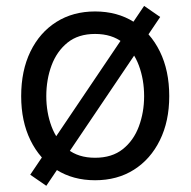

<svg xmlns="http://www.w3.org/2000/svg" viewBox="-20 -591 637 642"><path d="M134.8 30.3 81.1 -6.8 461.9 -571.3 515.6 -534.2ZM297.9 11.7Q224.1 11.7 168.5 -23.4Q112.8 -58.6 81.8 -122.1Q50.8 -185.5 50.8 -269.5Q50.8 -355 81.8 -418.7Q112.8 -482.4 168.5 -517.6Q224.1 -552.7 297.9 -552.7Q372.1 -552.7 427.7 -517.6Q483.4 -482.4 514.6 -418.7Q545.9 -355 545.9 -269.5Q545.9 -185.5 514.6 -122.1Q483.4 -58.6 427.7 -23.4Q372.1 11.7 297.9 11.7ZM297.9 -63.5Q354.5 -63.5 390.6 -92.3Q426.8 -121.1 444.3 -168.2Q461.9 -215.3 461.9 -269.5Q461.9 -324.7 444.3 -372.1Q426.8 -419.4 390.6 -448.5Q354.5 -477.5 297.9 -477.5Q241.7 -477.5 205.8 -448.5Q169.9 -419.4 152.3 -372.1Q134.8 -324.7 134.8 -269.5Q134.8 -215.3 152.3 -168.2Q169.9 -121.1 205.8 -92.3Q241.7 -63.5 297.9 -63.5Z"/></svg>

Font: GitLab Sans
Style: Regular
Weight: 400
Designer: Rasmus Andersson
Foundry: Modifications by GitLab B.V., manufactured by rsms
Version: Version 4.000;git-c8fb6b7